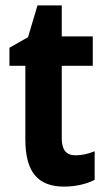

<svg xmlns="http://www.w3.org/2000/svg" viewBox="-20 -682 392 712"><path d="M260 -106C226 -106 209 -126 209 -169V-438H324V-547H209V-662H119L84 -544L15 -505V-438H74V-165C74 -41 123 10 218 10C262 10 301 0 331 -15V-121C306 -111 282 -106 260 -106Z"/></svg>

Font: Noto Sans Devanagari Condensed
Style: Bold
Weight: 700
Width: 3
Designer: Jelle Bosma - Monotype Design Team
Foundry: Monotype Imaging Inc.
Version: Version 2.004